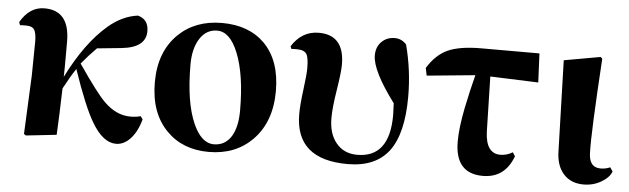

<svg xmlns="http://www.w3.org/2000/svg" viewBox="-42 -703 2813 859"><g transform="rotate(5 1365.0 -273.0)"><path d="M608 -102Q592 -44 561 -12Q532 17 499 17Q440 17 390 -68Q350 -134 293 -301Q267 -262 239 -209Q237 -160 235 -88Q232 -11 231 0L94 15L85 9L97 -253L99 -406Q99 -447 88 -462Q79 -475 53 -475H39Q28 -475 25 -474L20 -488Q61 -559 128 -559Q241 -559 241 -420V-353Q241 -291 240 -261Q319 -419 415 -501Q477 -554 547 -563Q595 -550 595 -497Q595 -423 486 -412L377 -401Q342 -366 310 -327Q397 -200 433 -165Q488 -110 552 -110Q580 -110 598 -116Z M726 -56Q648 -134 648 -273Q648 -409 729 -489Q805 -563 925 -563Q1046 -563 1117 -492Q1191 -417 1191 -280Q1191 -141 1110 -59Q1034 17 915 17Q798 17 726 -56ZM1013 -63Q1039 -106 1039 -179Q1039 -341 1000 -437Q964 -527 906 -527Q858 -527 829 -483Q800 -438 800 -366Q800 -198 841 -104Q878 -19 935 -19Q985 -19 1013 -63Z M1239 -486Q1284 -557 1360 -557Q1475 -557 1475 -424Q1475 -390 1462 -309Q1449 -229 1449 -182Q1449 -113 1482 -72Q1517 -28 1578 -28Q1723 -28 1723 -219Q1723 -236 1721 -272Q1618 -410 1618 -478Q1618 -517 1642 -540Q1665 -563 1701 -563Q1731 -563 1753 -539Q1783 -425 1783 -307Q1783 -140 1723 -61Q1663 17 1539 17Q1304 17 1304 -187Q1304 -229 1313 -297Q1322 -365 1322 -395Q1322 -442 1312 -458Q1301 -475 1269 -475H1257Q1247 -475 1244 -474Z M2147 -181Q2151 -84 2216 -84Q2245 -84 2271 -100L2282 -83Q2245 17 2146 17Q2021 17 2021 -127Q2021 -187 2039 -278Q2046 -312 2056 -356L2065 -393L2074 -429L1857 -408L1850 -442Q1887 -502 1938 -526Q1992 -551 2089 -551H2351L2357 -421L2141 -429Z M2509 -20Q2475 -57 2474 -123L2462 -530L2625 -559L2633 -552Q2612 -216 2615 -131Q2615 -62 2668 -62Q2691 -62 2711 -71L2723 -53Q2712 -25 2679 -6Q2643 16 2598 16Q2542 16 2509 -20Z"/></g></svg>

Font: Source Han Serif SC Heavy
Style: Regular
Weight: 900
Designer: Ryoko NISHIZUKA  (kana & ideographs); Frank Grießhammer (Latin, Greek & Cyrillic); Wenlong ZHANG  (bopomofo); Sandoll Co
Foundry: Adobe Systems Incorporated
Version: Version 1.001 October 20, 2017